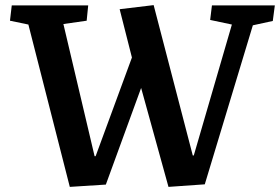

<svg xmlns="http://www.w3.org/2000/svg" viewBox="-20 -721 1095 751"><path d="M734 -113H738L887 -625L802 -643L809 -700H1055L1047 -639L969 -622L781 0L639 10L532 -377L394 1L253 10L91 -625L19 -640L26 -700H325L319 -640L228 -627L350 -110H354L496 -496L448 -685L581 -701Z"/></svg>

Font: Literata 12pt SemiBold
Style: Italic
Weight: 600
Italic angle: -2°
Designer: Latin by Veronika Burian and Jose Scaglione. Greek by Irene Vlachou. Cyrillic by Vera Evstafieva
Foundry: TypeTogether
Version: Version 3.002